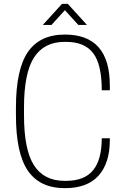

<svg xmlns="http://www.w3.org/2000/svg" viewBox="-20 -970 647 1000"><path d="M105 -370Q105 -190 157 -109Q209 -28 317 -28H323Q420 -28 465 -83.5Q510 -139 510 -250H552V-240Q552 -121 493.5 -55.5Q435 10 318 10Q188 10 125.5 -80.5Q63 -171 63 -370V-410Q63 -609 125.5 -699.5Q188 -790 318 -790Q552 -790 552 -525V-500H510Q510 -634 465.5 -693Q421 -752 323 -752H317Q210 -752 157.5 -671Q105 -590 105 -410ZM248 -840H203L303 -950H333L433 -840H388L318 -917Z"/></svg>

Font: Cooper Hewitt
Style: Light
Weight: 703
Designer: Village Type and Design LLC
Foundry: Cooper Hewitt Smithsonian Design Museum
Version: 1.000